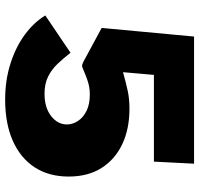

<svg xmlns="http://www.w3.org/2000/svg" viewBox="-34 -729 774 746"><g transform="rotate(90 353.0 -356.0)"><path d="M367 11Q292 11 227.5 -9.5Q163 -30 115 -65.2Q67 -100.5 40 -145L185 -243Q206.5 -215.5 228.2 -192.5Q250 -169.5 277.8 -155.8Q305.5 -142 344.5 -142Q398 -142 430.8 -167.5Q463.5 -193 463.5 -229Q463.5 -251.5 450 -272Q436.5 -292.5 410.8 -305.2Q385 -318 347 -318Q331.5 -318 317.5 -315.5Q303.5 -313 287.2 -307.2Q271 -301.5 249 -292Q239 -287.5 235 -287.8Q231 -288 220 -293L88.5 -364L122 -723H616L608 -567H271L260.5 -447Q304 -459 334.2 -465.5Q364.5 -472 402.5 -472Q481 -472 540.2 -444Q599.5 -416 632.8 -363.2Q666 -310.5 666 -236Q666 -158.5 629.8 -103.2Q593.5 -48 526.5 -18.5Q459.5 11 367 11Z"/></g></svg>

Font: Public Sans Thin Black
Style: Regular
Weight: 900
Version: Version 2.001